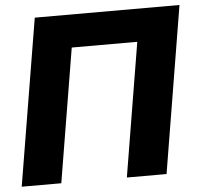

<svg xmlns="http://www.w3.org/2000/svg" viewBox="-52 -781 866 835"><g transform="rotate(-5 381.0 -364.0)"><path d="M761.7 -727.5 641.6 0H468.3L564.9 -584H278.8L182.1 0H9.3L129.9 -727.5Z"/></g></svg>

Font: Inter 20pt ExtraBold
Style: Italic
Weight: 800
Italic angle: -9.3988°
Version: Version 4.001;git-66647c0bb